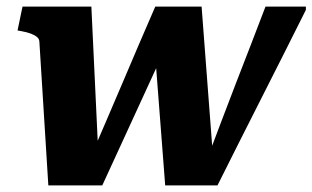

<svg xmlns="http://www.w3.org/2000/svg" viewBox="-20 -560 944 580"><path d="M289 0H126L99 -433Q99 -442 92 -448Q85 -454 73 -458.5Q61 -463 44 -466L33 -468L48 -540H256L279 -53L252 -81Q277 -139 301.5 -196Q326 -253 350.5 -310.5Q375 -368 399.5 -425.5Q424 -483 449 -540H589L626 -53L604 -75Q626 -133 648 -191.5Q670 -250 692.5 -308Q715 -366 737.5 -424Q760 -482 782 -540H904V-530Q871 -464 837.5 -397.5Q804 -331 770.5 -265Q737 -199 703.5 -132.5Q670 -66 637 0H479L448 -403L477 -409Q446 -341 414.5 -273Q383 -205 352 -137Q321 -69 289 0Z"/></svg>

Font: Roboto Serif
Style: Bold Italic
Weight: 700
Italic angle: -10°
Designer: Greg Gazdowicz
Foundry: Commercial Type
Version: Version 1.008